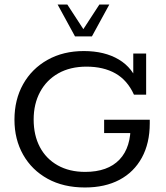

<svg xmlns="http://www.w3.org/2000/svg" viewBox="-20 -820 735 850"><path d="M356 10Q261 10 191 -28.5Q121 -67 82.5 -135Q44 -203 44 -290Q44 -379 82.5 -447.5Q121 -516 190.5 -555Q260 -594 351 -594Q443 -594 506 -556.5Q569 -519 593 -446L570 -458V-583H627V-401H573Q544 -465 491 -495Q438 -525 363 -525Q291 -525 238.5 -495.5Q186 -466 157.5 -413Q129 -360 129 -291Q129 -221 156.5 -169Q184 -117 235.5 -88Q287 -59 357 -59Q457 -59 509 -113.5Q561 -168 558 -271L595 -231H441V-290H643V-274Q643 -186 608 -122Q573 -58 509 -24Q445 10 356 10ZM312 -659 235 -800H278L349 -691L420 -800H464L387 -659Z"/></svg>

Font: Rokkitt SemiBold
Style: Regular
Weight: 400
Version: Version 3.103